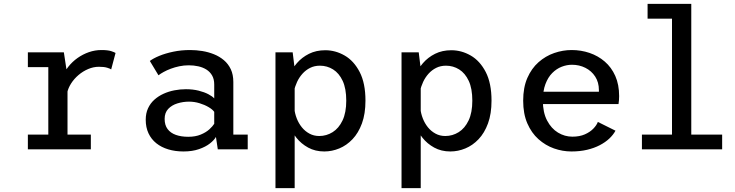

<svg xmlns="http://www.w3.org/2000/svg" viewBox="-20 -770 3790 990"><path d="M123.7 0V-76.1H229.1V-423.9H123.7V-500H309.3L328.1 -376.6V-76.1H448.4V0ZM326.3 -290.9 286.7 -306.9Q287.6 -339.3 299.7 -369.6Q311.8 -399.9 332.3 -425.9Q352.8 -451.8 379.9 -471Q407.1 -490.2 438.4 -501.1Q469.7 -512 502.6 -512Q535.9 -512 553.1 -506.4Q570.3 -500.7 575.8 -496.9L553.3 -412.1Q548.6 -415.9 532.6 -420.8Q516.6 -425.7 490.1 -425.7Q461.9 -425.7 434.8 -414.1Q407.6 -402.6 384.9 -383.2Q362.1 -363.8 346.7 -339.7Q331.3 -315.6 326.3 -290.9Z M925.9 11Q883.4 11 847.7 0.2Q812 -10.5 786 -31.3Q760 -52.1 745.7 -82.6Q731.4 -113.1 731.4 -152.6Q731.4 -185.9 743.3 -211.6Q755.2 -237.4 776 -256Q796.9 -274.6 823.3 -286.6Q849.8 -298.6 879.3 -304.3Q908.8 -310 938.3 -310Q974.3 -310 1004 -302.6Q1033.8 -295.1 1054.6 -284.1Q1075.5 -273 1084.6 -262.6V-334.3Q1084.6 -361.9 1073.6 -380.9Q1062.6 -399.9 1044.1 -411.5Q1025.6 -423 1002.2 -428.1Q978.8 -433.3 953.6 -433.3Q928.2 -433.3 904.6 -428.3Q881.1 -423.4 860.6 -415.6Q840.1 -407.9 824 -399Q807.8 -390.1 797.1 -381.8L752.6 -455.7Q770.4 -469.1 801.5 -482Q832.7 -494.9 873.4 -503.4Q914.1 -512 960.3 -512Q991.1 -512 1022.6 -507Q1054.1 -501.9 1082.9 -490.4Q1111.6 -478.9 1134.3 -459.8Q1157 -440.6 1170.1 -412.9Q1183.1 -385.2 1183.1 -347V-76.1H1257.3V0H1103L1093.4 -63.9Q1084.4 -47.6 1062.4 -30.3Q1040.4 -12.9 1006 -1Q971.7 11 925.9 11ZM950.6 -64.7Q988 -64.7 1015.1 -76.1Q1042.3 -87.4 1059.6 -103.2Q1076.9 -119.1 1084.6 -131.7V-193.3Q1075.7 -205.9 1055.2 -217.9Q1034.8 -229.9 1008.4 -237.9Q982.1 -245.9 954.9 -245.9Q923.7 -245.9 894.8 -236.9Q865.9 -228 847.4 -208.5Q828.9 -188.9 828.9 -156.9Q828.9 -124.9 844.1 -104.6Q859.3 -84.2 886.7 -74.5Q914.1 -64.7 950.6 -64.7Z M1400.4 200V-500H1489.1L1499.4 -416.1V200ZM1652.1 11Q1605.4 11 1569.1 -8.9Q1532.8 -28.7 1507.8 -60.4Q1482.8 -92 1470 -128.6Q1457.2 -165.3 1457.2 -198.6L1497.6 -211.9Q1500.1 -185.1 1510.1 -159.4Q1520.1 -133.8 1536.6 -113.4Q1553.2 -93 1575.8 -80.9Q1598.3 -68.7 1626 -68.7Q1663.4 -68.7 1695.2 -88.6Q1726.9 -108.4 1746.2 -148.9Q1765.4 -189.3 1765.4 -251Q1765.4 -313.4 1746.9 -353.1Q1728.3 -392.9 1697.4 -412.1Q1666.6 -431.3 1629.6 -431.3Q1601.6 -431.3 1579.2 -420.1Q1556.7 -408.9 1539.7 -390Q1522.7 -371.1 1511.8 -347.7Q1500.9 -324.3 1496.1 -300.1L1458.3 -313.3Q1458.3 -345.7 1471.8 -380.2Q1485.2 -414.7 1510.8 -444.4Q1536.4 -474.1 1573.3 -492.6Q1610.2 -511 1657.1 -511Q1709.6 -511 1757.1 -483.7Q1804.6 -456.4 1834.5 -398.8Q1864.4 -341.2 1864.4 -251Q1864.4 -183.4 1846.3 -133.8Q1828.1 -84.3 1797.6 -52.2Q1767.1 -20.1 1729.3 -4.6Q1691.6 11 1652.1 11Z M2050.4 200V-500H2139.1L2149.4 -416.1V200ZM2302.1 11Q2255.4 11 2219.1 -8.9Q2182.8 -28.7 2157.8 -60.4Q2132.8 -92 2120 -128.6Q2107.2 -165.3 2107.2 -198.6L2147.6 -211.9Q2150.1 -185.1 2160.1 -159.4Q2170.1 -133.8 2186.6 -113.4Q2203.2 -93 2225.8 -80.9Q2248.3 -68.7 2276 -68.7Q2313.4 -68.7 2345.2 -88.6Q2376.9 -108.4 2396.2 -148.9Q2415.4 -189.3 2415.4 -251Q2415.4 -313.4 2396.9 -353.1Q2378.3 -392.9 2347.4 -412.1Q2316.6 -431.3 2279.6 -431.3Q2251.6 -431.3 2229.2 -420.1Q2206.7 -408.9 2189.7 -390Q2172.7 -371.1 2161.8 -347.7Q2150.9 -324.3 2146.1 -300.1L2108.3 -313.3Q2108.3 -345.7 2121.8 -380.2Q2135.2 -414.7 2160.8 -444.4Q2186.4 -474.1 2223.3 -492.6Q2260.2 -511 2307.1 -511Q2359.6 -511 2407.1 -483.7Q2454.6 -456.4 2484.5 -398.8Q2514.4 -341.2 2514.4 -251Q2514.4 -183.4 2496.3 -133.8Q2478.1 -84.3 2447.6 -52.2Q2417.1 -20.1 2379.3 -4.6Q2341.6 11 2302.1 11Z M2926.1 11Q2880.8 11 2836.5 -4.6Q2792.3 -20.3 2756.4 -52.4Q2720.5 -84.4 2699 -133.9Q2677.6 -183.4 2677.6 -251Q2677.6 -318.6 2699.1 -368Q2720.7 -417.4 2756.9 -449.3Q2793.1 -481.2 2837.6 -496.6Q2882.1 -512 2927.9 -512Q2975.9 -512 3019.9 -497.1Q3063.9 -482.1 3098.2 -452.6Q3132.6 -423.1 3152.5 -378.5Q3172.4 -333.9 3172.4 -274.5Q3172.4 -265.2 3171.6 -253.5Q3170.9 -241.9 3169.2 -233.4H2756.3V-297.1H3068.1Q3068.1 -299.9 3068.1 -301.1Q3068.1 -302.4 3068.1 -305.1Q3068.1 -345.6 3049 -375.1Q3029.9 -404.5 2998.3 -420.3Q2966.7 -436.1 2929.3 -436.1Q2902.6 -436.1 2876 -425.8Q2849.4 -415.4 2827.5 -393.5Q2805.6 -371.5 2792.4 -336.4Q2779.1 -301.2 2779.1 -251.6Q2779.1 -190.2 2800.8 -148.8Q2822.4 -107.4 2857.1 -86.3Q2891.8 -65.3 2931.3 -65.3Q2968.6 -65.3 2995.6 -77.2Q3022.6 -89.2 3039.5 -106.8Q3056.4 -124.3 3062.7 -141.3L3153.6 -96.1Q3142.2 -74.9 3121.9 -55.7Q3101.6 -36.5 3072.8 -21.5Q3044 -6.4 3007.3 2.3Q2970.6 11 2926.1 11Z M3289.9 0V-76.1H3445V-673.9H3319.1V-750H3544.4V-76.1H3703.6V0Z"/></svg>

Font: Trispace Thin
Style: Regular
Weight: 100
Designer: Tyler Finck
Foundry: Etcetera Type Company
Version: Version 1.210